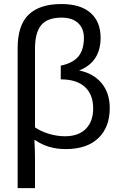

<svg xmlns="http://www.w3.org/2000/svg" viewBox="-20 -745 615 972"><path d="M535.6 -197.8C535.6 -248.9 521.8 -291 494.1 -324.2C466.5 -357.4 428.5 -378.7 380.4 -388.2C453 -416.5 489.3 -471.8 489.3 -554.2C489.3 -608.2 472.2 -650.1 438.2 -679.9C404.2 -709.7 355.1 -724.6 291 -724.6C217.4 -724.6 162.1 -706.7 125 -670.9C87.9 -635.1 69.3 -578.6 69.3 -501.5V207.5H157.2V62.5C157.2 33.9 156.2 1 154.3 -36.1H157.2C201.2 -5.5 252.9 9.8 312.5 9.8C384.1 9.8 439.2 -8.7 477.8 -45.7C516.4 -82.6 535.6 -133.3 535.6 -197.8ZM157.2 -100.1V-498.5C157.2 -552.9 167.7 -592.7 188.7 -617.9C209.7 -643.1 244.1 -655.8 292 -655.8C327.8 -655.8 355.6 -646.6 375.2 -628.4C394.9 -610.2 404.8 -585.1 404.8 -553.2C404.8 -513.5 395.6 -482.3 377.2 -459.7C358.8 -437.1 328.9 -421.4 287.6 -412.6V-343.3C340.7 -343.3 381.3 -330.6 409.4 -305.2C437.6 -279.8 451.7 -243.5 451.7 -196.3C451.7 -152.3 439.3 -117.8 414.6 -92.8C389.8 -67.7 354.5 -55.2 308.6 -55.2C282.2 -55.2 255.6 -59.2 228.8 -67.1C201.9 -75.1 178.1 -86.1 157.2 -100.1Z"/></svg>

Font: Arimo
Style: Regular
Weight: 400
Designer: Steve Matteson
Foundry: Monotype Imaging Inc.
Version: Version 1.32